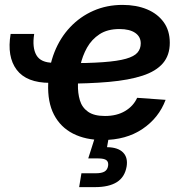

<svg xmlns="http://www.w3.org/2000/svg" viewBox="-20 -560 748 784"><path d="M184.1 -221.7Q88.4 -221.7 48.1 -275.1Q7.8 -328.6 23.4 -421.4H119.6Q110.8 -365.7 128.7 -334.7Q146.5 -303.7 198.2 -303.7ZM399.4 11.7Q329.6 11.7 278.3 -14.4Q227.1 -40.5 200.4 -91.8Q173.8 -143.1 176.8 -219.2Q179.2 -288.6 202.4 -347.2Q225.6 -405.8 266.4 -449Q307.1 -492.2 361.6 -516.1Q416 -540 480.5 -540Q536.6 -540 580.1 -522Q623.5 -503.9 648.4 -469.5Q673.3 -435.1 673.3 -385.3Q673.3 -334.5 645.3 -301.8Q617.2 -269 562 -251Q506.8 -232.9 425 -225.6Q343.3 -218.3 235.8 -218.3L250 -301.8Q341.8 -301.8 401.4 -306.2Q460.9 -310.5 494.4 -320.1Q527.8 -329.6 541.3 -345.2Q554.7 -360.8 554.7 -382.8Q554.7 -410.2 532 -425.8Q509.3 -441.4 467.8 -441.4Q418.9 -441.4 386.7 -420.4Q354.5 -399.4 335.4 -365.5Q316.4 -331.5 307.9 -292Q299.3 -252.4 298.3 -215.3Q297.4 -179.7 306.2 -150.4Q314.9 -121.1 339.4 -103.8Q363.8 -86.4 408.7 -86.4Q457 -86.4 491 -106.7Q524.9 -127 540 -160.6L656.2 -152.3Q628.4 -78.1 561.5 -33.2Q494.6 11.7 399.4 11.7ZM303.2 204.1 312.5 147.5H371.6Q395 147.5 407 140.4Q418.9 133.3 421.4 117.2Q423.8 101.6 414.6 94.2Q405.3 86.9 381.3 86.9H340.3L375 -22H428.2L424.3 0L417 41Q461.4 41.5 482.2 62.3Q502.9 83 497.1 119.6Q489.7 163.1 457.3 183.6Q424.8 204.1 367.7 204.1Z"/></svg>

Font: Inter 24pt SemiBold
Style: Italic
Weight: 600
Italic angle: -9.3988°
Designer: Rasmus Andersson
Foundry: rsms
Version: Version 4.001;git-66647c0bb